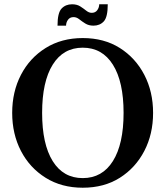

<svg xmlns="http://www.w3.org/2000/svg" viewBox="-20 -858 773 898"><path d="M367 20Q268 20 193.5 -26.5Q119 -73 78 -152Q37 -231 37 -330Q37 -429 78 -508Q119 -587 193.5 -633.5Q268 -680 367 -680Q467 -680 540.5 -633.5Q614 -587 655 -508Q696 -429 696 -330Q696 -231 655 -152Q614 -73 540.5 -26.5Q467 20 367 20ZM367 -25Q458 -25 508 -104.5Q558 -184 558 -330Q558 -476 508 -555.5Q458 -635 367 -635Q276 -635 226.5 -555.5Q177 -476 177 -330Q177 -184 226.5 -104.5Q276 -25 367 -25ZM249 -738Q249 -798 268 -818Q287 -838 317 -838Q340 -838 355.5 -828Q371 -818 383.5 -808Q396 -798 409 -798Q426 -798 435 -810.5Q444 -823 444 -838H484Q484 -778 465.5 -758Q447 -738 417 -738Q395 -738 379 -748Q363 -758 350.5 -768Q338 -778 324 -778Q307 -778 298 -765.5Q289 -753 289 -738Z"/></svg>

Font: El Messiri
Style: Bold
Weight: 700
Designer: Mohamed Gaber
Foundry: Kief Type Foundry
Version: Version 2.020; ttfautohint (v1.8.3)